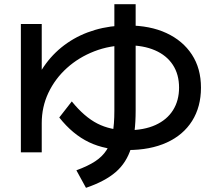

<svg xmlns="http://www.w3.org/2000/svg" viewBox="-20 -813 1040 920"><path d="M80 -83V-698H180V-378H133Q157 -450 200 -508Q243 -566 302.5 -607Q362 -648 435 -669.5Q508 -691 591 -691Q699 -691 777.5 -654.5Q856 -618 899.5 -551.5Q943 -485 943 -393Q943 -301 900.5 -233.5Q858 -166 779 -130Q700 -94 591 -94Q485 -94 406.5 -131.5Q328 -169 264 -250L324 -327Q384 -253 446.5 -221Q509 -189 591 -189Q670 -189 725 -214Q780 -239 809 -285Q838 -331 838 -393Q838 -457 808 -502.5Q778 -548 722.5 -572Q667 -596 591 -596Q506 -596 431.5 -567Q357 -538 300.5 -487Q244 -436 212 -368.5Q180 -301 180 -223V-83ZM346 3Q401 -17 436 -40Q471 -63 491 -94.5Q511 -126 519.5 -172Q528 -218 528 -283V-793H630V-283Q630 -174 608 -103.5Q586 -33 534.5 11.5Q483 56 392 87Z"/></svg>

Font: M PLUS 1 Code Medium
Style: Regular
Weight: 500
Designer: Coji Morishita
Foundry: UNDERFOREST DESIGN
Version: Version 1.002